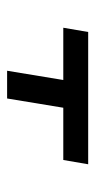

<svg xmlns="http://www.w3.org/2000/svg" viewBox="116 -689 268 540"><g transform="rotate(-90 250.0 -419.0)"><path d="M58 -305 70 -375H217L243 -533H321L295 -375H442L430 -305Z"/></g></svg>

Font: Iosevka Term Oblique
Style: Regular
Weight: 400
Italic angle: -9°
Monospace: yes
Designer: Belleve Invis
Foundry: Belleve Invis
Version: Version 31.4.0